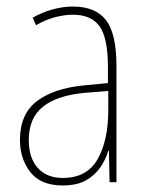

<svg xmlns="http://www.w3.org/2000/svg" viewBox="-20 -557 450 587"><path d="M203 -537Q272 -537 304 -495.5Q336 -454 336 -356V0H315L313 -96H311Q303 -69 286.5 -45Q270 -21 242.5 -5.5Q215 10 172 10Q104 10 72.5 -31Q41 -72 41 -129Q41 -208 92.5 -247.5Q144 -287 237 -296L310 -303V-351Q310 -441 284.5 -476.5Q259 -512 203 -512Q179 -512 150.5 -505Q122 -498 90 -480L80 -503Q108 -519 140 -528Q172 -537 203 -537ZM237 -273Q154 -265 111 -230.5Q68 -196 68 -129Q68 -74 95.5 -43.5Q123 -13 172 -13Q246 -13 278.5 -70.5Q311 -128 311 -220V-279Z"/></svg>

Font: Noto Sans Gurmukhi UI Condensed Thin
Style: Regular
Weight: 100
Width: 3
Designer: Jelle Bosma - Monotype Design Team
Foundry: Monotype Imaging Inc.
Version: Version 2.004; ttfautohint (v1.8.4.7-5d5b)